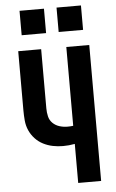

<svg xmlns="http://www.w3.org/2000/svg" viewBox="-62 -993 624 1034"><g transform="rotate(-5 250.0 -475.5)"><path d="M318 0V-211Q302 -208 286 -206.5Q270 -205 254 -205Q226 -205 199 -210.5Q172 -216 147.5 -228.5Q123 -241 104 -261.5Q85 -282 74 -307Q63 -332 60.5 -360Q58 -388 58 -415V-735H182V-415Q182 -393 187 -371.5Q192 -350 207.5 -335Q223 -320 244 -313.5Q265 -307 287 -307Q295 -307 303 -307.5Q311 -308 318 -309V-735H442V0ZM284 -819V-951H416V-819ZM84 -819V-951H216V-819Z"/></g></svg>

Font: Iosevka SS04 Extrabold
Style: Regular
Weight: 800
Monospace: yes
Designer: Belleve Invis
Foundry: Belleve Invis
Version: Version 19.0.0; ttfautohint (v1.8.4)